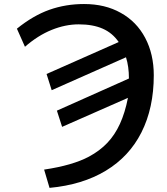

<svg xmlns="http://www.w3.org/2000/svg" viewBox="-20 -727 828 954"><path d="M226.1 206.5 199.2 115.7Q340.8 94.7 421.9 51.3Q475.6 22.5 513.2 -17.1Q550.8 -56.6 575.9 -111.6Q601.1 -166.5 615.7 -240.7L288.6 -96.7L262.7 -177.2L620.6 -336.9Q620.6 -397 606 -442.4L236.8 -278.8L211.4 -359.4L569.8 -518.1Q538.6 -563.5 490 -584.7Q441.4 -606 371.1 -606Q304.7 -606 236.6 -578.4Q168.5 -550.8 104 -494.6L64 -584.5Q145 -649.9 225.8 -678.5Q306.6 -707 397.5 -707Q502.4 -707 580.1 -663.1Q658.7 -619.6 701.4 -538.8Q744.1 -458 744.1 -353Q744.1 -190.4 682.6 -68.8Q622.1 50.8 505.9 121.1Q389.6 191.4 226.1 206.5Z"/></svg>

Font: Arimo SemiBold
Style: Italic
Weight: 600
Italic angle: -12°
Version: Version 1.33